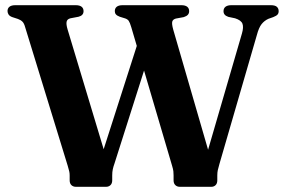

<svg xmlns="http://www.w3.org/2000/svg" viewBox="-20 -720 1100 740"><path d="M512.5 -559.5 566.5 -546.5 421 -89Q417 -78 414.8 -67.8Q412.5 -57.5 412.5 -44V-25Q412.5 -13 405.8 -6.5Q399 0 388.5 0H273Q262 0 255.2 -6.5Q248.5 -13 248.5 -25V-44Q248.5 -53 246.8 -59.8Q245 -66.5 241 -81L77 -615Q73 -630 66.5 -636.5Q60 -643 49 -647L27.5 -654Q17.5 -657.5 13.2 -663.8Q9 -670 9 -677.5Q9 -688 16.5 -694Q24 -700 39.5 -700H271.5Q287 -700 294.5 -694Q302 -688 302 -677Q302 -660.5 283 -655.5L251.5 -649.5Q239 -646.5 236.8 -636.5Q234.5 -626.5 240.5 -606.5L398.5 -82L347.5 -45ZM841.5 -677Q841.5 -688 849.2 -694Q857 -700 872 -700H1023.5Q1040 -700 1047 -693.8Q1054 -687.5 1054 -677Q1054 -669 1049.8 -664Q1045.5 -659 1033 -654L1014.5 -647.5Q999 -640.5 988.2 -627Q977.5 -613.5 970 -585L826 -89Q821.5 -73.5 819.5 -64.5Q817.5 -55.5 817.5 -44V-25Q817.5 -13 811 -6.5Q804.5 0 794 0H673.5Q662.5 0 655.8 -6.5Q649 -13 649 -25V-44Q649 -52 648.2 -59.8Q647.5 -67.5 643 -82L486 -615Q480.5 -633.5 476 -639.8Q471.5 -646 462.5 -649L441.5 -655.5Q431 -659.5 426.8 -664.5Q422.5 -669.5 422.5 -677Q422.5 -688 430 -694Q437.5 -700 453 -700H678.5Q694 -700 701.5 -694Q709 -688 709 -677Q709 -668.5 704 -663Q699 -657.5 688 -654L658 -648.5Q646.5 -645.5 644 -637Q641.5 -628.5 647.5 -606.5L799.5 -82.5L754.5 -48.5L912.5 -591Q919.5 -615 914.5 -628.5Q909.5 -642 886 -649.5L860 -655Q850 -658.5 845.8 -663.8Q841.5 -669 841.5 -677Z"/></svg>

Font: Fraunces SemiBold
Style: Regular
Weight: 600
Version: Version 1.000;[b76b70a41]